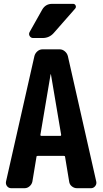

<svg xmlns="http://www.w3.org/2000/svg" viewBox="-20 -990 540 1010"><path d="M297.9 -275.4Q301.8 -275.4 301.8 -280.3L248 -598.6Q248 -599.6 247.1 -599.6Q246.1 -599.6 246.1 -598.6L192.4 -280.3Q192.4 -275.4 196.3 -275.4ZM336.9 -695.3 486.3 -35.2Q489.3 -21.5 480.5 -10.7Q471.7 0 459 0H384.8Q370.1 0 357.9 -9.8Q345.7 -19.5 343.8 -35.2L322.3 -165Q322.3 -169.9 316.4 -169.9H177.7Q171.9 -169.9 171.9 -165L150.4 -35.2Q147.5 -20.5 135.7 -10.3Q124 0 109.4 0H39.1Q25.4 0 17.1 -10.7Q8.8 -21.5 11.7 -35.2L161.1 -695.3Q165 -710 176.8 -720.2Q188.5 -730.5 204.1 -730.5H293.9Q308.6 -730.5 320.8 -720.2Q333 -710 336.9 -695.3ZM253.9 -969.7H364.3Q374 -969.7 377.9 -960.9Q381.8 -952.1 375 -944.3L262.7 -816.4Q239.3 -790 204.1 -790H154.3Q142.6 -790 136.2 -800.3Q129.9 -810.5 135.7 -821.3L202.1 -939.5Q219.7 -969.7 253.9 -969.7Z"/></svg>

Font: Rounded-L Mgen+ 1mn bold
Style: Bold
Weight: 700
Designer: [Source Han Sans]
Ryoko NISHIZUKA  (kana & ideographs); Paul D. Hunt (Latin, Greek & Cyrillic); Wenlong ZHANG  (bopomofo
Version: Version 1.059.20150602